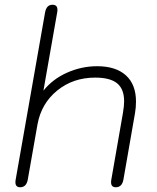

<svg xmlns="http://www.w3.org/2000/svg" viewBox="-20 -779 660 809"><path d="M45 -11Q45 -18 46 -22L170 -727Q176 -759 201 -759Q222 -759 222 -738Q222 -731 221 -727L163 -397Q202 -446 263 -473Q324 -500 389 -500Q468 -500 510.5 -461.5Q553 -423 553 -351Q553 -326 549 -303L500 -22Q494 10 468 10Q448 10 448 -11Q448 -18 449 -22L498 -303Q503 -333 503 -352Q503 -404 473.5 -428Q444 -452 381 -452Q288 -452 221 -397.5Q154 -343 138 -255L97 -22Q91 10 65 10Q45 10 45 -11Z"/></svg>

Font: Kodchasan ExtraLight
Style: Italic
Weight: 275
Italic angle: -10°
Version: Version 1.000; ttfautohint (v1.6)